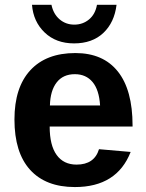

<svg xmlns="http://www.w3.org/2000/svg" viewBox="-20 -755 596 785"><path d="M286.1 9.8Q167 9.8 103 -60.8Q39.1 -131.3 39.1 -266.6Q39.1 -397.5 104 -467.8Q168.9 -538.1 288.1 -538.1Q401.9 -538.1 461.9 -462.6Q522 -387.2 522 -241.7V-237.8H183.1Q183.1 -160.6 211.7 -121.3Q240.2 -82 293 -82Q365.7 -82 384.8 -145L514.2 -133.8Q458 9.8 286.1 9.8ZM286.1 -451.7Q237.8 -451.7 211.7 -418Q185.5 -384.3 184.1 -323.7H389.2Q385.3 -387.7 358.4 -419.7Q331.5 -451.7 286.1 -451.7ZM282.7 -577.6Q209 -577.6 162.6 -622.1Q116.2 -666.5 110.8 -735.4H190.4Q198.2 -697.8 223.6 -676Q249 -654.3 283.7 -654.3Q318.4 -654.3 344 -675.5Q369.6 -696.8 376.5 -735.4H456.5Q447.8 -663.1 402.6 -620.4Q357.4 -577.6 282.7 -577.6Z"/></svg>

Font: Arial
Style: Bold
Weight: 700
Designer: Steve Matteson
Foundry: Ascender Corporation
Version: Version 2.00.3